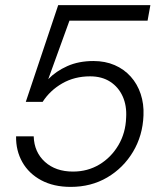

<svg xmlns="http://www.w3.org/2000/svg" viewBox="-20 -720 634 752"><path d="M257 12Q190 12 141.5 -14Q93 -40 67.5 -85Q42 -130 43 -186H112Q114 -124 156 -86Q198 -48 266 -48Q323 -48 369 -75.5Q415 -103 443.5 -151Q472 -199 474 -259Q477 -306 460.5 -342.5Q444 -379 411.5 -400Q379 -421 333 -421Q272 -421 224 -393.5Q176 -366 147 -321H81L208 -700H569L558 -639H252L169 -410Q199 -441 243.5 -461Q288 -481 346 -481Q392 -481 429 -465Q466 -449 492 -420Q518 -391 531 -352Q544 -313 542 -268Q539 -189 501 -125.5Q463 -62 400 -25Q337 12 257 12Z"/></svg>

Font: DM Sans 28pt Light
Style: Italic
Weight: 300
Italic angle: -10°
Version: Version 4.004;gftools[0.9.30]